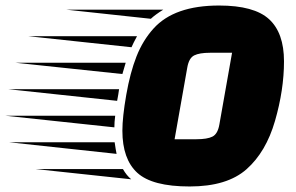

<svg xmlns="http://www.w3.org/2000/svg" viewBox="-236 -660 1071 695"><path d="M475 -156Q514 -156 533 -165.5Q552 -175 558 -209L604 -469H524Q486 -469 467 -459.5Q448 -450 442 -416L396 -156ZM557 -640Q684 -640 738 -590.5Q792 -541 792 -438Q792 -335 759.5 -222.5Q727 -110 656.5 -47.5Q586 15 450.5 15Q315 15 261 -34.5Q207 -84 207 -187Q207 -236 221 -316.5Q235 -397 258 -455.5Q281 -514 320 -557Q395 -640 557 -640ZM192 -317Q190 -309 188 -295L-205 -337H195ZM181 -241Q178 -218 178 -199L-216 -241ZM219 -433 207 -392 -181 -433ZM179 -145Q183 -117 186 -103L-203 -145ZM260 -529Q246 -503 240 -489L-134 -529ZM209 -48Q222 -25 239 -11L-107 -48ZM355 -625Q326 -607 310 -592L4 -625Z"/></svg>

Font: Faster One
Style: Regular
Weight: 400
Designer: Eduardo Rodriguez Tunni
Foundry: Eduardo Rodriguez Tunni
Version: Version 1.002